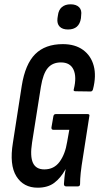

<svg xmlns="http://www.w3.org/2000/svg" viewBox="-20 -866 461 892"><path d="M155 6Q89 6 56 -47Q23 -100 40 -203L81 -467Q97 -568 143.5 -614.5Q190 -661 272 -661Q329 -661 366 -634Q403 -607 415.5 -560Q428 -513 412 -451Q409 -441 401 -441L331 -442Q319 -442 323 -452Q337 -509 321.5 -542.5Q306 -576 263 -576Q224 -576 202 -550Q180 -524 170 -463L129 -204Q119 -140 133 -109.5Q147 -79 186 -79Q231 -79 257 -114.5Q283 -150 292 -207L302 -263H228Q218 -263 219 -274L228 -326Q230 -336 239 -336H387Q398 -336 395 -326L366 -140Q358 -92 355 -63Q352 -34 352 -11Q352 0 341 0H288Q277 0 277 -11Q278 -24 279.5 -41.5Q281 -59 285 -79H284Q262 -39 232 -16.5Q202 6 155 6ZM296 -729Q270 -729 257 -742.5Q244 -756 247 -781L249 -794Q252 -820 267.5 -833Q283 -846 308 -846Q334 -846 347.5 -832.5Q361 -819 357 -794L356 -781Q352 -755 337 -742Q322 -729 296 -729Z"/></svg>

Font: Sofia Sans Extra Condensed SemiBold
Style: Italic
Weight: 600
Italic angle: -9°
Designer: Botio Nikoltchev, Ani Petrova
Foundry: lettersoup
Version: Version 4.101